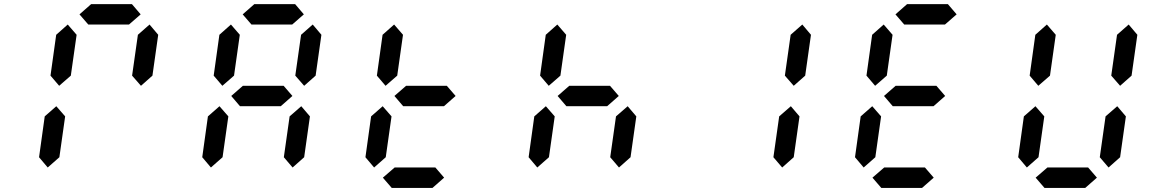

<svg xmlns="http://www.w3.org/2000/svg" viewBox="-20 -921 5639 941"><path d="M612.3 -800.8H412.6L369.6 -850.6L426.8 -900.9H626.5L669.4 -850.6ZM213.9 -100.1 171.4 -150.4 199.2 -350.6 255.9 -400.4 299.3 -350.6 271 -150.4ZM270 -500.5 227.5 -550.3 255.4 -750.5 312 -800.8 355.5 -750.5 327.1 -550.3ZM670.9 -500.5 627.4 -550.3 655.8 -750.5 712.9 -800.8 755.4 -750.5 727.1 -550.3Z M1412.1 -800.8H1212.4L1169.4 -850.6L1226.6 -900.9H1426.3L1469.2 -850.6ZM1013.7 -100.1 971.2 -150.4 999 -350.6 1055.7 -400.4 1099.1 -350.6 1070.8 -150.4ZM1414.1 -100.1 1371.1 -150.4 1399.4 -350.6 1456.5 -400.4 1499 -350.6 1470.7 -150.4ZM1069.8 -500.5 1027.3 -550.3 1055.2 -750.5 1111.8 -800.8 1155.3 -750.5 1127 -550.3ZM1470.7 -500.5 1427.2 -550.3 1455.6 -750.5 1512.7 -800.8 1555.2 -750.5 1526.9 -550.3ZM1356 -400.4H1156.2L1113.3 -450.7L1170.4 -500.5H1370.1L1413.1 -450.7Z M1813.5 -100.1 1771 -150.4 1798.8 -350.6 1855.5 -400.4 1898.9 -350.6 1870.6 -150.4ZM1869.6 -500.5 1827.1 -550.3 1855 -750.5 1911.6 -800.8 1955.1 -750.5 1926.8 -550.3ZM2155.8 -400.4H1956.1L1913.1 -450.7L1970.2 -500.5H2169.9L2212.9 -450.7ZM2099.6 0H1899.9L1856.4 -50.3L1914.1 -100.1H2113.8L2156.7 -50.3Z M2613.3 -100.1 2570.8 -150.4 2598.6 -350.6 2655.3 -400.4 2698.7 -350.6 2670.4 -150.4ZM3013.7 -100.1 2970.7 -150.4 2999 -350.6 3056.2 -400.4 3098.6 -350.6 3070.3 -150.4ZM2669.4 -500.5 2627 -550.3 2654.8 -750.5 2711.4 -800.8 2754.9 -750.5 2726.6 -550.3ZM2955.6 -400.4H2755.9L2712.9 -450.7L2770 -500.5H2969.7L3012.7 -450.7Z M3813.5 -100.1 3770.5 -150.4 3798.8 -350.6 3856 -400.4 3898.4 -350.6 3870.1 -150.4ZM3870.1 -500.5 3826.7 -550.3 3855 -750.5 3912.1 -800.8 3954.6 -750.5 3926.3 -550.3Z M4611.3 -800.8H4411.6L4368.7 -850.6L4425.8 -900.9H4625.5L4668.5 -850.6ZM4212.9 -100.1 4170.4 -150.4 4198.2 -350.6 4254.9 -400.4 4298.3 -350.6 4270 -150.4ZM4269 -500.5 4226.6 -550.3 4254.4 -750.5 4311 -800.8 4354.5 -750.5 4326.2 -550.3ZM4555.2 -400.4H4355.5L4312.5 -450.7L4369.6 -500.5H4569.3L4612.3 -450.7ZM4499 0H4299.3L4255.9 -50.3L4313.5 -100.1H4513.2L4556.2 -50.3Z M5012.7 -100.1 4970.2 -150.4 4998 -350.6 5054.7 -400.4 5098.1 -350.6 5069.8 -150.4ZM5413.1 -100.1 5370.1 -150.4 5398.4 -350.6 5455.6 -400.4 5498 -350.6 5469.7 -150.4ZM5068.8 -500.5 5026.4 -550.3 5054.2 -750.5 5110.8 -800.8 5154.3 -750.5 5126 -550.3ZM5469.7 -500.5 5426.3 -550.3 5454.6 -750.5 5511.7 -800.8 5554.2 -750.5 5525.9 -550.3ZM5298.8 0H5099.1L5055.7 -50.3L5113.3 -100.1H5313L5356 -50.3Z"/></svg>

Font: E1234
Style: Italic
Weight: 400
Italic angle: -8°
Designer: GGBotNet
Foundry: GGBotNet
Version: 1.04